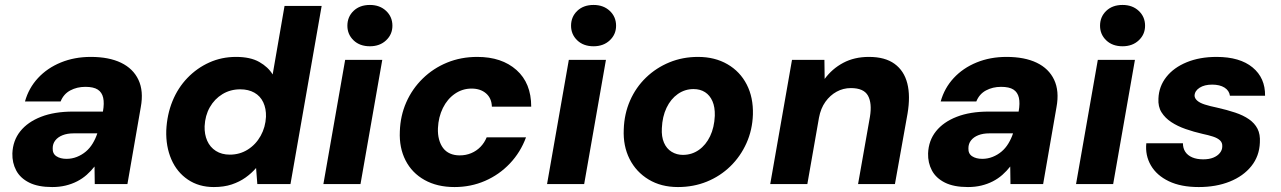

<svg xmlns="http://www.w3.org/2000/svg" viewBox="-20 -744 5176 776"><path d="M191 12Q134 12 98 -6Q62 -24 45.5 -55Q29 -86 30 -124Q32 -176 62 -213.5Q92 -251 146 -272Q200 -293 275 -293H396Q402 -327 397 -349Q392 -371 375 -382Q358 -393 325 -393Q291 -393 264 -378.5Q237 -364 225 -334H81Q96 -388 133.5 -428.5Q171 -469 226 -491.5Q281 -514 347 -514Q420 -514 469 -490.5Q518 -467 539.5 -421.5Q561 -376 549 -311L495 0H363L362 -71Q348 -53 330.5 -37.5Q313 -22 291.5 -11Q270 0 245 6Q220 12 191 12ZM249 -102Q271 -102 291 -110Q311 -118 327 -131.5Q343 -145 354.5 -164Q366 -183 373 -204V-205H277Q252 -205 233 -197.5Q214 -190 203.5 -176.5Q193 -163 193 -145Q192 -123 208 -112.5Q224 -102 249 -102Z M844 12Q784 12 739.5 -18Q695 -48 672.5 -100Q650 -152 652 -217Q655 -281 677 -335Q699 -389 737.5 -429Q776 -469 826 -491.5Q876 -514 934 -514Q992 -514 1028 -493.5Q1064 -473 1082 -443L1130 -720H1280L1154 0H1020L1015 -65Q997 -44 972.5 -26.5Q948 -9 916.5 1.5Q885 12 844 12ZM909 -119Q949 -119 981.5 -139.5Q1014 -160 1033.5 -195Q1053 -230 1055 -272Q1056 -305 1044 -330.5Q1032 -356 1008 -369.5Q984 -383 951 -383Q911 -383 879 -363.5Q847 -344 828 -310.5Q809 -277 807 -234Q806 -201 817.5 -175Q829 -149 852.5 -134Q876 -119 909 -119Z M1287 0 1375 -502H1525L1437 0ZM1475 -557Q1434 -557 1409 -581Q1384 -605 1384 -640Q1384 -676 1409 -700Q1434 -724 1475 -724Q1515 -724 1540.5 -700Q1566 -676 1566 -640Q1566 -605 1540.5 -581Q1515 -557 1475 -557Z M1817 12Q1747 12 1696 -16.5Q1645 -45 1619 -96Q1593 -147 1596 -213Q1598 -276 1622 -330.5Q1646 -385 1688.5 -426.5Q1731 -468 1787 -491Q1843 -514 1909 -514Q2008 -514 2067.5 -461Q2127 -408 2127 -313H1968Q1967 -347 1944.5 -366.5Q1922 -386 1886 -386Q1849 -386 1818.5 -365Q1788 -344 1770 -307.5Q1752 -271 1750 -226Q1749 -201 1754.5 -180.5Q1760 -160 1771 -145.5Q1782 -131 1799 -123.5Q1816 -116 1838 -116Q1863 -116 1884.5 -125Q1906 -134 1922 -150.5Q1938 -167 1947 -189H2106Q2084 -129 2041 -83.5Q1998 -38 1940.5 -13Q1883 12 1817 12Z M2191 0 2279 -502H2429L2341 0ZM2379 -557Q2338 -557 2313 -581Q2288 -605 2288 -640Q2288 -676 2313 -700Q2338 -724 2379 -724Q2419 -724 2444.5 -700Q2470 -676 2470 -640Q2470 -605 2444.5 -581Q2419 -557 2379 -557Z M2720 12Q2652 12 2601.5 -18.5Q2551 -49 2524.5 -101.5Q2498 -154 2501 -221Q2503 -284 2526.5 -337.5Q2550 -391 2591 -430.5Q2632 -470 2685.5 -492Q2739 -514 2801 -514Q2869 -514 2920 -484.5Q2971 -455 2998 -402.5Q3025 -350 3023 -281Q3021 -219 2997 -165.5Q2973 -112 2932 -72Q2891 -32 2837 -10Q2783 12 2720 12ZM2740 -118Q2776 -118 2804.5 -138Q2833 -158 2850 -193.5Q2867 -229 2869 -276Q2870 -311 2859.5 -335Q2849 -359 2829.5 -371.5Q2810 -384 2783 -384Q2748 -384 2719.5 -364Q2691 -344 2674 -308.5Q2657 -273 2655 -226Q2653 -192 2663.5 -167.5Q2674 -143 2694.5 -130.5Q2715 -118 2740 -118Z M3093 0 3181 -502H3312L3313 -425Q3343 -466 3388 -490Q3433 -514 3492 -514Q3557 -514 3595.5 -486Q3634 -458 3647 -407Q3660 -356 3648 -285L3597 0H3448L3496 -272Q3505 -327 3488 -357.5Q3471 -388 3419 -388Q3388 -388 3361.5 -373.5Q3335 -359 3316 -332.5Q3297 -306 3290 -268L3243 0Z M3892 12Q3835 12 3799 -6Q3763 -24 3746.5 -55Q3730 -86 3731 -124Q3733 -176 3763 -213.5Q3793 -251 3847 -272Q3901 -293 3976 -293H4097Q4103 -327 4098 -349Q4093 -371 4076 -382Q4059 -393 4026 -393Q3992 -393 3965 -378.5Q3938 -364 3926 -334H3782Q3797 -388 3834.5 -428.5Q3872 -469 3927 -491.5Q3982 -514 4048 -514Q4121 -514 4170 -490.5Q4219 -467 4240.5 -421.5Q4262 -376 4250 -311L4196 0H4064L4063 -71Q4049 -53 4031.5 -37.5Q4014 -22 3992.5 -11Q3971 0 3946 6Q3921 12 3892 12ZM3950 -102Q3972 -102 3992 -110Q4012 -118 4028 -131.5Q4044 -145 4055.5 -164Q4067 -183 4074 -204V-205H3978Q3953 -205 3934 -197.5Q3915 -190 3904.5 -176.5Q3894 -163 3894 -145Q3893 -123 3909 -112.5Q3925 -102 3950 -102Z M4329 0 4417 -502H4567L4479 0ZM4517 -557Q4476 -557 4451 -581Q4426 -605 4426 -640Q4426 -676 4451 -700Q4476 -724 4517 -724Q4557 -724 4582.5 -700Q4608 -676 4608 -640Q4608 -605 4582.5 -581Q4557 -557 4517 -557Z M4825 12Q4753 12 4704 -11.5Q4655 -35 4631.5 -75.5Q4608 -116 4613 -165H4761Q4761 -145 4770.5 -130.5Q4780 -116 4798.5 -108Q4817 -100 4843 -100Q4867 -100 4884 -107Q4901 -114 4910.5 -126Q4920 -138 4920 -152Q4921 -167 4911 -176.5Q4901 -186 4882.5 -192Q4864 -198 4840 -203Q4805 -211 4772 -222.5Q4739 -234 4714 -250.5Q4689 -267 4674.5 -290Q4660 -313 4662 -346Q4664 -395 4694 -433Q4724 -471 4776.5 -492.5Q4829 -514 4897 -514Q4991 -514 5042.5 -471.5Q5094 -429 5093 -357H4951Q4948 -378 4929 -390Q4910 -402 4879 -402Q4848 -402 4828.5 -389.5Q4809 -377 4808 -358Q4808 -347 4818.5 -337.5Q4829 -328 4849.5 -321.5Q4870 -315 4899 -309Q4939 -300 4972 -289Q5005 -278 5028 -262Q5051 -246 5062.5 -223.5Q5074 -201 5072 -168Q5070 -113 5037.5 -72.5Q5005 -32 4950 -10Q4895 12 4825 12Z"/></svg>

Font: DM Sans 16pt Black
Style: Italic
Weight: 900
Italic angle: -10°
Version: Version 4.004;gftools[0.9.30]